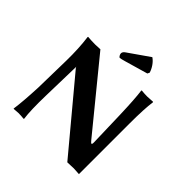

<svg xmlns="http://www.w3.org/2000/svg" viewBox="-213 -1023 1206 1206"><g transform="rotate(45 390.0 -420.0)"><path d="M467.8 -842.8 326.2 -744.1C316.1 -737 311 -729 311 -720.2C311 -715.3 312.7 -709.9 316.2 -703.9C319.6 -697.8 323.2 -694.8 327.1 -694.8C331.7 -694.8 344.7 -697.9 366.2 -704.1L518.1 -748L524.9 -762.2C520.3 -777.5 512.9 -792.6 502.7 -807.4C492.4 -822.2 480.8 -834 467.8 -842.8ZM101.1 -444.8 96.2 -200.2C92.3 -113.9 86.9 -47.2 80.1 0L81.1 2.9L121.1 0C137.4 0 153.6 1 169.9 2.9L171.9 0C165.7 -44.3 163.7 -111 166 -200.2L171.9 -439C172.2 -446.1 172.4 -454.3 172.4 -463.4C173 -460.1 174.2 -457.4 175.8 -455.1L557.1 2C566.9 2 576.8 1.6 586.9 1C597 0.3 605.6 0 612.8 0C622.9 0 639 1 661.1 2.9V-444.8C661.1 -534 664.4 -600.7 670.9 -645L668.9 -647.9L620.1 -645C603.8 -645 586.8 -646 568.8 -647.9L566.9 -645C572.8 -602.4 577.1 -535.6 580.1 -444.8L586.9 -208C587.2 -200.8 586.9 -195.6 585.9 -192.1C585 -188.7 583.4 -187.3 581.3 -188C579.2 -188.6 576.9 -190.1 574.5 -192.4C572 -194.7 568.8 -198.2 564.9 -203.1L202.1 -647L158.2 -645C135.4 -645 113.6 -646 92.8 -647.9L90.8 -645C99 -584.5 102.4 -517.7 101.1 -444.8Z"/></g></svg>

Font: Linux Biolinum G
Style: Bold
Weight: 700
Designer: Philipp H. Poll
Foundry: Philipp H. Poll
Version: Version 1.1.0